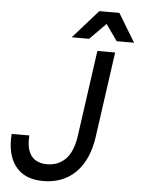

<svg xmlns="http://www.w3.org/2000/svg" viewBox="-60 -957 742 1012"><g transform="rotate(5 310.5 -451.0)"><path d="M207 8Q108 8 60 -54Q12 -116 20 -225H114Q108 -156 135 -119Q162 -82 220 -82Q278 -82 317.5 -121.5Q357 -161 369 -250L432 -700H526L463 -250Q454 -185 432 -137Q410 -89 376.5 -56.5Q343 -24 300 -8Q257 8 207 8ZM468 -846 383 -760H291L424 -910H530L621 -760H529Z"/></g></svg>

Font: Retni Sans Medium
Style: Italic
Weight: 500
Italic angle: -8°
Designer: Vitaly Kuzmin
Foundry: ParaType Ltd.
Version: Version 1.00;June 10, 2019;FontCreator 11.5.0.2425 64-bit; t